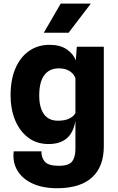

<svg xmlns="http://www.w3.org/2000/svg" viewBox="-20 -800 640 1045"><path d="M298 224.5Q217 225.5 160 200.2Q103 175 75.2 129Q47.5 83 54.5 23.5H205.5Q204.5 57 224 79.8Q243.5 102.5 301 102.5Q353 102.5 371.8 79.5Q390.5 56.5 390.5 10.5V-143Q380 -78 343.2 -47Q306.5 -16 244.5 -16Q179 -16 132.5 -51.8Q86 -87.5 61.8 -147.2Q37.5 -207 37.5 -279.5Q37.5 -368 64.8 -429.8Q92 -491.5 139.8 -523.8Q187.5 -556 249 -556Q308 -556 343.8 -531.2Q379.5 -506.5 392.5 -471L398 -545.5H545V-4Q545 106 482.5 164.2Q420 222.5 298 224.5ZM296 -143Q334.5 -143 358.5 -155.5Q382.5 -168 390.5 -185V-374Q383 -397 359.8 -412.5Q336.5 -428 299.5 -428Q249.5 -428 221.5 -391.5Q193.5 -355 193.5 -280Q193.5 -215 219 -179Q244.5 -143 296 -143ZM218.5 -622 310.5 -780.5H474.5L353.5 -622Z"/></svg>

Font: Spline Sans
Style: Bold
Weight: 700
Designer: Eben Sorkin, Mirko Velimirovic
Foundry: Sorkin Type
Version: Version 1.000; ttfautohint (v1.8.3)